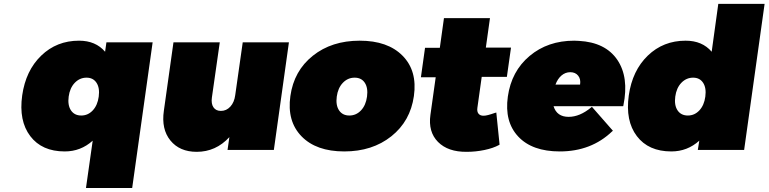

<svg xmlns="http://www.w3.org/2000/svg" viewBox="-20 -762 3907 976"><path d="M92.8 -276.9Q110.8 -403.3 189.5 -479.2Q268.1 -555.2 381.8 -555.2Q466.3 -555.2 514.2 -499L521 -546.9H755.9L651.9 193.8H417L451.2 -46.9Q390.6 7.8 309.1 7.8Q192.9 7.8 133.8 -70.1Q74.7 -147.9 92.8 -276.9ZM393.1 -174.8Q427.2 -174.8 451.7 -200.9Q476.1 -227.1 481.9 -271Q487.8 -314.9 470.7 -341.1Q453.6 -367.2 419.9 -367.2Q385.3 -367.2 360.1 -341.1Q335 -314.9 329.1 -271Q323.2 -227.1 340.8 -200.9Q358.4 -174.8 393.1 -174.8Z M813 -199.2 861.8 -546.9H1097.2L1057.1 -266.1Q1052.7 -234.4 1065.2 -216.3Q1077.6 -198.2 1103 -198.2Q1130.9 -198.2 1150.9 -220Q1170.9 -241.7 1175.8 -278.8L1213.9 -546.9H1448.7L1372.1 0H1136.7L1146 -64.9Q1077.1 9.8 980 9.8Q893.1 9.8 846.2 -47.9Q799.3 -105.5 813 -199.2Z M1512.7 -69.1Q1438 -146 1456.1 -273.9Q1474.1 -401.9 1570.1 -478.5Q1666 -555.2 1808.6 -555.2Q1951.2 -555.2 2026.6 -478.5Q2102.1 -401.9 2084 -273.9Q2065.9 -146 1969.2 -69.1Q1872.6 7.8 1730 7.8Q1587.4 7.8 1512.7 -69.1ZM1722.9 -341.1Q1697.8 -314.9 1691.9 -271Q1686 -227.1 1703.6 -200.9Q1721.2 -174.8 1755.9 -174.8Q1790.5 -174.8 1815.2 -200.9Q1839.8 -227.1 1845.7 -271Q1851.6 -314.9 1834.5 -341.1Q1817.4 -367.2 1782.7 -367.2Q1748 -367.2 1722.9 -341.1Z M2119.6 -369.1 2140.6 -519H2215.8L2236.8 -669.9H2470.7L2449.7 -520H2577.6L2556.6 -371.1H2428.7L2406.7 -213.9Q2403.8 -194.3 2412.8 -183.6Q2421.9 -172.9 2439.9 -173.8Q2455.6 -173.8 2495.6 -188L2502.9 -189.9L2519.5 -26.9L2516.6 -24.9Q2487.3 -8.8 2442.6 0.5Q2397.9 9.8 2352.5 9.8Q2257.3 10.7 2206.5 -40.5Q2155.8 -91.8 2168 -178.2L2194.8 -369.1Z M2561.5 -271Q2579.6 -399.9 2672.1 -477.5Q2764.6 -555.2 2898.9 -555.2Q2902.8 -555.2 2910.9 -554.7Q2918.9 -554.2 2922.9 -554.2Q3057.1 -546.9 3117.7 -458.3Q3178.2 -369.6 3148.9 -226.1L3147.9 -222.2H2793.9Q2810.5 -168 2870.6 -168Q2927.2 -168 2984.9 -215.8L2988.8 -219.2L3095.7 -97.2L3091.8 -94.2Q2985.4 7.8 2825.7 7.8Q2685.1 7.8 2614.3 -67.9Q2543.5 -143.6 2561.5 -271ZM2803.7 -332H2928.7Q2933.1 -359.9 2918.9 -377.4Q2904.8 -395 2878.9 -395Q2854 -395 2834.2 -378.2Q2814.5 -361.3 2803.7 -332Z M3176.3 -276.9Q3194.3 -403.3 3272.9 -479.2Q3351.6 -555.2 3465.3 -555.2Q3549.8 -555.2 3597.7 -499L3631.3 -742.2H3866.7L3762.7 0H3527.3L3534.7 -46.9Q3474.1 7.8 3392.6 7.8Q3276.4 7.8 3217.3 -70.1Q3158.2 -147.9 3176.3 -276.9ZM3476.6 -174.8Q3510.7 -174.8 3535.2 -200.9Q3559.6 -227.1 3565.4 -271Q3571.3 -314.9 3554.2 -341.1Q3537.1 -367.2 3503.4 -367.2Q3468.8 -367.2 3443.6 -341.1Q3418.5 -314.9 3412.6 -271Q3406.7 -227.1 3424.3 -200.9Q3441.9 -174.8 3476.6 -174.8Z"/></svg>

Font: Trueno UltraBlack
Style: Italic
Weight: 950
Designer: Julieta Ulanovsky
Foundry: Julieta Ulanovsky
Version: Version 3.001b | FøM Fix